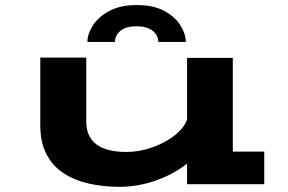

<svg xmlns="http://www.w3.org/2000/svg" viewBox="-20 -729 1140 760"><path d="M453 10.5Q389.5 10.5 333 -2Q276.5 -14.5 233 -42.5Q189.5 -70.5 164.5 -117.5Q139.5 -164.5 139.5 -234V-501H321.5V-247Q321.5 -189 360.8 -158.2Q400 -127.5 481.5 -127.5Q530 -127.5 580.2 -144.8Q630.5 -162 668.8 -191Q707 -220 720.5 -255.5V-500H901.5V-129H1026V0H720.5V-81.5Q668 -39.5 597 -14.5Q526 10.5 453 10.5ZM521.5 -709Q587.5 -709 630.5 -685.5Q673.5 -662 694.5 -628Q715.5 -594 715.5 -563H606.5Q606.5 -589.5 584 -607.2Q561.5 -625 520.5 -625Q479 -625 457 -607.2Q435 -589.5 435 -563H326Q326 -594 347.5 -628Q369 -662 412.5 -685.5Q456 -709 521.5 -709Z"/></svg>

Font: Trispace Expanded
Style: Bold
Weight: 700
Width: 7
Designer: Tyler Finck
Foundry: Etcetera Type Company
Version: Version 1.210; ttfautohint (v1.8.3)